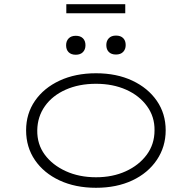

<svg xmlns="http://www.w3.org/2000/svg" viewBox="-20 -882 911 912"><path d="M436 10Q338 10 263 -25Q188 -60 146 -121.5Q104 -183 104 -263Q104 -342 146 -403Q188 -464 263 -499Q338 -534 436 -534Q534 -534 608.5 -499Q683 -464 725 -403Q767 -342 767 -263Q767 -185 725 -122.5Q683 -60 608.5 -25Q534 10 436 10ZM436 -40Q515 -40 577.5 -68.5Q640 -97 677 -147Q714 -197 714 -263Q715 -327 678.5 -377.5Q642 -428 579 -456Q516 -484 436 -484Q355 -484 292 -456Q229 -428 193.5 -378Q158 -328 157 -263Q156 -197 192.5 -147.5Q229 -98 292.5 -69Q356 -40 436 -40ZM531 -623Q509 -623 497 -635Q485 -647 485 -668Q485 -688 497 -700.5Q509 -713 531 -713Q553 -713 565 -701Q577 -689 577 -668Q577 -648 565 -635.5Q553 -623 531 -623ZM340 -622Q318 -622 306 -634Q294 -646 294 -667Q294 -687 306 -699.5Q318 -712 340 -712Q362 -712 374 -700Q386 -688 386 -667Q386 -647 374 -634.5Q362 -622 340 -622ZM295 -819V-862H575V-819Z"/></svg>

Font: Lexend Tera ExtraLight
Style: Regular
Weight: 250
Designer: Bonnie Shaver-Troup, Thomas Jockin
Foundry: Lexend
Version: Version 1.007